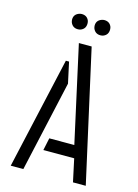

<svg xmlns="http://www.w3.org/2000/svg" viewBox="-124 -895 694 963"><g transform="rotate(15 223.0 -413.5)"><path d="M137.7 -788.1Q137.7 -814.5 163.1 -824.2Q170.9 -827.1 177.7 -827.1Q206.1 -827.1 215.8 -801.8Q217.8 -794.9 217.8 -788.1Q217.8 -759.8 191.4 -750Q184.6 -748 177.7 -748Q151.4 -748 140.6 -772.5Q137.7 -780.3 137.7 -788.1ZM254.9 -788.1Q254.9 -814.5 280.3 -824.2Q288.1 -827.1 294.9 -827.1Q323.2 -827.1 333 -801.8Q335 -794.9 335 -788.1Q335 -759.8 308.6 -750Q301.8 -748 294.9 -748Q268.6 -748 257.8 -772.5Q254.9 -780.3 254.9 -788.1ZM30.3 0 161.1 -580.1H177.7L201.2 -471.7L95.7 0ZM168 -118.2 181.6 -182.6H311.5L201.2 -682.6H267.6L419.9 0H353.5L328.1 -118.2Z"/></g></svg>

Font: Post No Bills Colombo Medium
Style: Regular
Weight: 500
Designer: Kosala Senevirathne, Siva Puranthara, Lasantha Premarathna, Tharique Azeez
Foundry: Mooniak
Version: Version 1.220 ; ttfautohint (v1.6)